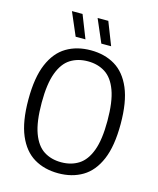

<svg xmlns="http://www.w3.org/2000/svg" viewBox="-137 -1040 940 1145"><g transform="rotate(15 333.0 -468.0)"><path d="M333 9.5Q247 9.5 183 -28.8Q119 -67 83.5 -150.5Q48 -234 48 -370Q48 -506 83.5 -589.5Q119 -673 183 -711.2Q247 -749.5 333 -749.5Q419 -749.5 482.8 -711.2Q546.5 -673 582 -589.5Q617.5 -506 617.5 -370Q617.5 -234 582 -150.5Q546.5 -67 482.5 -28.8Q418.5 9.5 333 9.5ZM333 -58.5Q394.5 -58.5 440.2 -87.5Q486 -116.5 511.2 -184Q536.5 -251.5 536.5 -367.5Q536.5 -486 511.2 -554.5Q486 -623 440.2 -652.2Q394.5 -681.5 333 -681.5Q271.5 -681.5 225.8 -652.8Q180 -624 154.8 -556.2Q129.5 -488.5 129.5 -372.5Q129.5 -254 154.8 -185.5Q180 -117 225.5 -87.8Q271 -58.5 333 -58.5ZM382 -804 321 -946H387L442.5 -804ZM223.5 -804 162.5 -946H228L284 -804Z"/></g></svg>

Font: Encode Sans SC SemiCondensed
Style: Regular
Weight: 400
Width: 4
Designer: Multiple Designers
Foundry: Impallari Type
Version: Version 3.002